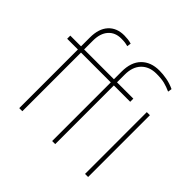

<svg xmlns="http://www.w3.org/2000/svg" viewBox="-180 -961 1161 1161"><g transform="rotate(45 401.0 -380.0)"><path d="M150.4 0H124V-501.5H32.2V-528.3H124V-603.5Q124 -679.2 160.9 -719.7Q197.8 -760.3 262.2 -760.3Q277.3 -760.3 293.5 -758.5Q309.6 -756.8 324.7 -752L320.8 -726.6Q307.1 -730.5 294.9 -732.2Q282.7 -733.9 262.7 -733.9Q210.9 -733.9 180.7 -699.7Q150.4 -665.5 150.4 -603.5V-528.3H405.3V-593.8Q405.3 -674.3 447.5 -717.3Q489.7 -760.3 563 -760.3Q593.3 -760.3 627 -754.2Q660.6 -748 693.8 -732.4L689.9 -707Q660.6 -720.2 633.5 -727.1Q606.4 -733.9 563.5 -733.9Q502.9 -733.9 467.3 -697.3Q431.6 -660.6 431.6 -593.8V-528.3H571.3V-501.5H431.6V0H405.3V-501.5H150.4ZM712.9 -528.3V0H686.5V-528.3Z"/></g></svg>

Font: Vazirmatn UI FD Thin
Style: Regular
Weight: 100
Designer: Saber Rastikerdar
Foundry: Saber Rastikerdar
Version: Version 33.003